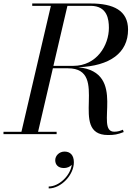

<svg xmlns="http://www.w3.org/2000/svg" viewBox="-60 -770 794 1102"><path d="M-40 -13.5V0H265V-13.5H158.5L243.5 -378H330C576 -378 327 5 560 5C596 5 614 2 650 -12L645.5 -25.5C631 -19.5 617 -14 596 -14C478 -14 675.5 -356 389 -384C572 -391 675 -467 675 -600C675 -710 591 -750 460 -750H125V-736.5H232L63 -13.5ZM460 -736.5C556 -736.5 565 -659 565 -610C565 -511 496 -392 360 -392H246.5L327 -736.5ZM257 149.5C257 174 272.5 194.5 307 194.5C324.5 194.5 341.5 187.5 352 176C343 240 277.5 300.5 219.5 300.5V311.5C291.5 311.5 364 233.5 364 161.5C364 119.5 342 100 310.5 100C280 100 257 123.5 257 149.5Z"/></svg>

Font: Bodoni* 16pt
Style: Italic
Weight: 400
Italic angle: -13°
Version: Version 2.3